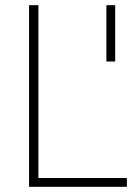

<svg xmlns="http://www.w3.org/2000/svg" viewBox="-20 -720 532 740"><path d="M424 -700V-483H390V-700ZM469 0H92V-700H128V-34H469Z"/></svg>

Font: Titillium Web ExtraLight
Style: Regular
Weight: 275
Version: Version 1.002;PS 57.000;hotconv 1.0.70;makeotf.lib2.5.55311